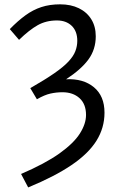

<svg xmlns="http://www.w3.org/2000/svg" viewBox="-20 -688 537 874"><path d="M108.3 165.2 75.9 103.9Q185.9 56.6 250.7 10.4Q315.5 -35.9 343.5 -80.1Q371.6 -124.3 371.6 -164.8Q371.6 -214.2 342 -241.2Q312.3 -268.1 264.3 -268.1Q236.7 -268.1 209.7 -262.1Q182.7 -256.1 148 -236.1L117.9 -286.8Q185 -325.3 227 -354.4Q269.1 -383.5 291.7 -407.9Q314.4 -432.3 323.1 -455.3Q331.8 -478.2 331.8 -502.2Q331.8 -545.9 306.5 -570.4Q281.1 -594.9 239.2 -594.9Q190 -594.9 151.7 -573.4Q113.3 -551.8 66.7 -506.6L24.6 -555.5Q61.3 -593.2 95.8 -618.2Q130.2 -643.3 168.3 -655.8Q206.4 -668.3 253.7 -668.3Q302.8 -668.3 339.3 -650.4Q375.8 -632.5 395.8 -599.9Q415.9 -567.4 415.9 -522.8Q415.9 -463 382.6 -417.4Q349.3 -371.8 280.8 -327.2Q359.1 -330.9 407.4 -291Q455.7 -251 455.7 -175.1Q455.7 -106.1 419.1 -47.4Q382.5 11.3 305.7 63.3Q228.9 115.4 108.3 165.2Z"/></svg>

Font: Source Sans 3 VF
Style: Regular
Weight: 200
Designer: Paul D. Hunt
Foundry: Adobe
Version: Version 3.046;hotconv 1.0.118;makeotfexe 2.5.65603